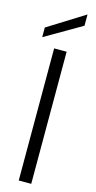

<svg xmlns="http://www.w3.org/2000/svg" viewBox="-145 -1002 520 1039"><g transform="rotate(15 114.5 -482.0)"><path d="M150 -740V0H80V-740ZM207 -901 2 -782V-836L207 -964Z"/></g></svg>

Font: A Bank Premium Light
Style: Regular
Weight: 300
Designer: Ninad Kale (Devanagari), Jonny Pinhorn (Latin), Htun Naung (Myanmar)
Foundry: Indian Type Foundry
Version: 4.004